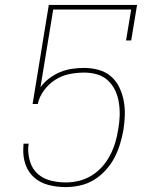

<svg xmlns="http://www.w3.org/2000/svg" viewBox="-20 -755 640 783"><path d="M248 8Q212 8 178.5 -0.5Q145 -9 120.5 -30Q96 -51 84.5 -83Q73 -115 75 -151L76 -169H97L95 -153Q94 -122 103.5 -93Q113 -64 135 -45Q157 -26 187 -18.5Q217 -11 249 -11Q275 -11 302 -17.5Q329 -24 353.5 -39Q378 -54 397 -75.5Q416 -97 429 -122Q442 -147 450 -173.5Q458 -200 462 -227Q467 -254 468 -281.5Q469 -309 465 -335.5Q461 -362 450 -385.5Q439 -409 420.5 -426.5Q402 -444 376.5 -451.5Q351 -459 323 -459Q294 -459 263.5 -453Q233 -447 206 -430Q179 -413 159.5 -386.5Q140 -360 134 -331H113L179 -735H539L515 -590H494L515 -716H197L145 -399Q160 -420 181.5 -436Q203 -452 226.5 -461.5Q250 -471 274.5 -474.5Q299 -478 323 -478Q354 -478 382.5 -470Q411 -462 432.5 -443.5Q454 -425 466.5 -399Q479 -373 484.5 -344Q490 -315 489 -284.5Q488 -254 483 -223Q478 -195 469 -166Q460 -137 446 -110.5Q432 -84 410.5 -60.5Q389 -37 362.5 -21Q336 -5 306 1.5Q276 8 248 8Z"/></svg>

Font: Iosevka Etoile Thin
Style: Italic
Weight: 100
Italic angle: -9°
Designer: Belleve Invis
Foundry: Belleve Invis
Version: Version 22.1.2; ttfautohint (v1.8.4)